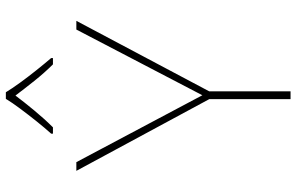

<svg xmlns="http://www.w3.org/2000/svg" viewBox="-194 -794 989 640"><g transform="rotate(-90 300.0 -474.5)"><path d="M289 0V-271L50 -714H79L302 -294L521 -714H550L315 -271V0ZM174 -798Q193 -819 215 -846.5Q237 -874 257.5 -901.5Q278 -929 290 -949H312Q324 -929 344 -901.5Q364 -874 386 -846.5Q408 -819 426 -798V-792H405Q377 -820 349.5 -854.5Q322 -889 301 -917Q280 -889 251.5 -854.5Q223 -820 195 -792H174Z"/></g></svg>

Font: Noto Sans Mono Thin
Style: Regular
Weight: 100
Designer: Monotype Design Team
Foundry: Monotype Imaging Inc.
Version: Version 2.014